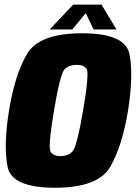

<svg xmlns="http://www.w3.org/2000/svg" viewBox="-20 -830 604 854"><path d="M224.5 5Q416 5 469.8 -87.2Q523.5 -179.5 549.5 -338Q574.5 -497 555.8 -589.5Q537 -682 345.5 -682Q154 -682 100 -589.8Q46 -497.5 20 -338Q-5 -180 13.8 -87.5Q32.5 5 224.5 5ZM249.5 -135.5Q217 -135.5 205 -155Q193 -174.5 220 -338Q248.5 -505.5 268.5 -523.5Q288.5 -541.5 321 -541.5Q352.5 -541.5 365.2 -523.8Q378 -506 349.5 -338Q321.5 -174.5 301.2 -155Q281 -135.5 249.5 -135.5ZM201 -699H301.5L361.5 -771.5L396.5 -699H498L431.5 -809.5H305.5Z"/></svg>

Font: Anybody Condensed Black
Style: Italic
Weight: 900
Width: 3
Italic angle: -10°
Version: Version 1.113;gftools[0.9.25]